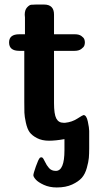

<svg xmlns="http://www.w3.org/2000/svg" viewBox="-20 -609 475 846"><path d="M20 -422Q20 -458 65 -458H90V-532Q90 -534 89.5 -538Q89 -542 89 -544Q89 -565 99 -576Q109 -587 117 -588Q125 -589 139 -589H174Q218 -589 218 -545V-458H310Q328 -458 338.5 -450.5Q349 -443 351.5 -436Q354 -429 354 -422Q354 -415 351.5 -408Q349 -401 338 -393Q327 -385 309 -385H218V-155Q218 -106 228 -87Q238 -68 260 -68H267Q297 -71 321 -86.5Q345 -102 348 -102Q361 -102 367 -73.5Q373 -45 373 -32V45Q373 69 371.5 86.5Q370 104 362.5 131Q355 158 340.5 174.5Q326 191 298 204Q270 217 230 217Q198 217 173 205.5Q148 194 137.5 182Q127 170 127 163Q127 156 138 124.5Q149 93 156 86L161 84L166 85Q171 88 178 103.5Q185 119 196 131.5Q207 144 226 144Q264 144 264 53V4Q225 11 196 11Q165 11 143 -0.5Q121 -12 110.5 -26.5Q100 -41 94 -68.5Q88 -96 87.5 -112.5Q87 -129 87 -160V-385H65Q20 -385 20 -422Z"/></svg>

Font: CMU Sans Serif
Style: Bold
Weight: 700
Version: Version 0.7.0